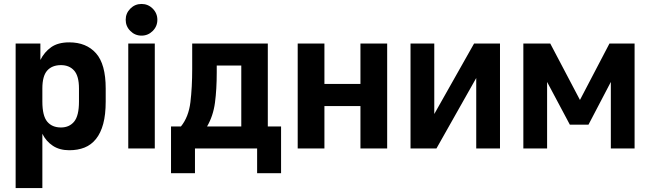

<svg xmlns="http://www.w3.org/2000/svg" viewBox="-20 -750 3285 970"><path d="M59 -530H184V-447Q204 -487 238.5 -511.5Q273 -536 330 -536Q416 -536 465 -481Q514 -426 514 -303V-237Q514 -171 501.5 -124.5Q489 -78 465 -48Q441 -18 407 -4.5Q373 9 330 9Q281 9 247 -13.5Q213 -36 194 -74V200H59ZM288 -106Q330 -106 354.5 -135.5Q379 -165 379 -237V-303Q379 -366 354.5 -393.5Q330 -421 288 -421Q243 -421 218.5 -393.5Q194 -366 194 -303V-237Q194 -165 218.5 -135.5Q243 -106 288 -106Z M628 -530H762V0H628ZM695 -570Q662 -570 638.5 -593.5Q615 -617 615 -650Q615 -683 638.5 -706.5Q662 -730 695 -730Q728 -730 751.5 -706.5Q775 -683 775 -650Q775 -617 751.5 -593.5Q728 -570 695 -570Z M844 -111H894Q933 -159 942 -234Q951 -309 951 -402V-530H1333V-111H1400V125H1279V0H965V125H844ZM1199 -111V-419H1075V-385Q1075 -298 1066 -231Q1057 -164 1026 -111Z M1484 -530H1619V-326H1801V-530H1936V0H1801V-214H1619V0H1484Z M2054 -530H2174V-174L2375 -530H2506V0H2386V-356L2185 0H2054Z M2624 -530H2760L2910 -245L3059 -530H3186V0H3066V-336L2953 -120H2859L2744 -336V0H2624Z"/></svg>

Font: Golos UI
Style: Bold
Weight: 700
Designer: A.Korolkova, Vitaly Kuzmin
Foundry: ParaType Ltd
Version: Version 2.000